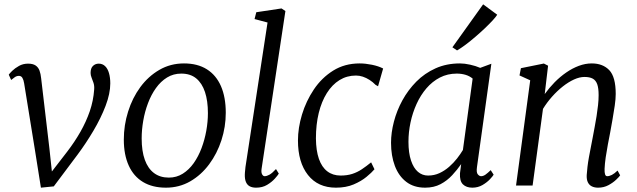

<svg xmlns="http://www.w3.org/2000/svg" viewBox="-20 -857 2941 887"><path d="M91.5 -472Q89 -488 83.5 -497.2Q78 -506.5 67.5 -506.5Q56.5 -506.5 47.5 -499.8Q38.5 -493 31.5 -487.5L20.5 -512Q24 -517.5 36.5 -529.8Q49 -542 67.8 -552.5Q86.5 -563 109.5 -563Q132 -563 144.5 -554.5Q157 -546 162.5 -531Q168 -516 170 -496L208 -173.5L223.5 -29.5L197.5 -36L290.5 -156.5Q325 -201.5 351.5 -248Q378 -294.5 394.8 -343.2Q411.5 -392 415 -443Q416.5 -460.5 412 -474Q407.5 -487.5 403 -498.5Q398.5 -509.5 398.5 -520Q398.5 -542 409.5 -552.5Q420.5 -563 436 -563Q453.5 -563 465.5 -551.5Q477.5 -540 483.5 -519.2Q489.5 -498.5 489.5 -471.5Q489.5 -425 467.8 -368Q446 -311 411.5 -252.8Q377 -194.5 339 -143.5L228.5 4L169 10L140.5 -169.5Z M830 -564Q892.5 -564 935.5 -537Q978.5 -510 1000.8 -459Q1023 -408 1023 -336Q1023 -271 1003 -209.2Q983 -147.5 946.2 -98Q909.5 -48.5 858.8 -19.2Q808 10 746.5 10Q684.5 10 641 -16Q597.5 -42 574.8 -92Q552 -142 552 -212Q552 -278.5 571.8 -341.5Q591.5 -404.5 628.2 -454.5Q665 -504.5 716.2 -534.2Q767.5 -564 830 -564ZM817.5 -517Q781 -517 751.8 -499Q722.5 -481 700.5 -450.2Q678.5 -419.5 663.8 -380.5Q649 -341.5 641.8 -299.5Q634.5 -257.5 634.5 -217.5Q634.5 -159 649 -118.8Q663.5 -78.5 691.5 -57.5Q719.5 -36.5 760 -36.5Q795.5 -36.5 824.2 -54.5Q853 -72.5 874.8 -103.2Q896.5 -134 911 -172.5Q925.5 -211 933 -252.8Q940.5 -294.5 940.5 -334.5Q940.5 -391 927 -431.8Q913.5 -472.5 886.5 -494.8Q859.5 -517 817.5 -517Z M1188.5 -77.5Q1186 -60.5 1190.8 -51.8Q1195.5 -43 1202.5 -43Q1212.5 -43 1225 -50Q1237.5 -57 1255 -76L1268 -55Q1263.5 -47 1249.5 -31.5Q1235.5 -16 1214 -3Q1192.5 10 1163 10Q1146 10 1134.2 4Q1122.5 -2 1116.5 -15.5Q1110.5 -29 1111 -50.5Q1111 -54 1111.5 -60.2Q1112 -66.5 1112.8 -73.2Q1113.5 -80 1114 -85.5L1216 -753L1156 -769L1164 -800.5L1280.5 -818L1298.5 -806Z M1532 10Q1449 10 1402.8 -48.5Q1356.5 -107 1356.5 -208Q1356.5 -266 1375.2 -328Q1394 -390 1430 -443.8Q1466 -497.5 1519.2 -530.8Q1572.5 -564 1641.5 -564Q1668 -564 1698.5 -557.8Q1729 -551.5 1750 -540.5L1726.5 -458.5L1715 -465Q1702.5 -478 1687.2 -487.8Q1672 -497.5 1656.2 -502.8Q1640.5 -508 1624.5 -508Q1582.5 -508 1548.5 -487Q1514.5 -466 1490 -427Q1465.5 -388 1452.5 -335Q1439.5 -282 1439.5 -217.5Q1440 -161.5 1453.2 -123.2Q1466.5 -85 1492 -65.5Q1517.5 -46 1553.5 -46Q1583.5 -46 1607 -53.5Q1630.5 -61 1651.5 -75Q1672.5 -89 1694.5 -107L1710 -75Q1697.5 -60 1673.2 -40Q1649 -20 1613.8 -5Q1578.5 10 1532 10Z M2183.5 -85Q2180 -60.5 2187.2 -51.8Q2194.5 -43 2202.5 -43Q2212.5 -43 2222.8 -50.2Q2233 -57.5 2247 -71L2260.5 -50Q2257 -43.5 2243.5 -29Q2230 -14.5 2209 -2.2Q2188 10 2162 10Q2134.5 10 2118.8 -5.2Q2103 -20.5 2105 -56.5L2110.5 -99Q2092.5 -73 2069.2 -47.8Q2046 -22.5 2015.2 -6.2Q1984.5 10 1944 10Q1892 10 1857 -16.8Q1822 -43.5 1804.2 -90.5Q1786.5 -137.5 1786.5 -197.5Q1786.5 -244 1799.8 -295Q1813 -346 1839 -393.5Q1865 -441 1903.2 -479.8Q1941.5 -518.5 1992 -541.2Q2042.5 -564 2105 -564Q2126 -564 2152 -558.2Q2178 -552.5 2198.5 -543.5L2250 -562.5ZM2163.5 -494Q2149 -506 2130.2 -511.5Q2111.5 -517 2090 -517Q2047.5 -517 2012.2 -498.8Q1977 -480.5 1950 -449Q1923 -417.5 1904.5 -376.8Q1886 -336 1876.5 -291.2Q1867 -246.5 1867 -202Q1867 -150.5 1878.8 -115.5Q1890.5 -80.5 1910.8 -63.2Q1931 -46 1957.5 -46Q1986 -46 2010.2 -57.2Q2034.5 -68.5 2055 -86.5Q2075.5 -104.5 2091.5 -125Q2107.5 -145.5 2118.5 -164ZM2070 -638.5 2212 -837 2277 -789Q2271 -779 2255.8 -762.5Q2240.5 -746 2219.8 -726.2Q2199 -706.5 2176 -686.8Q2153 -667 2131 -650.5Q2109 -634 2091.5 -624Z M2496.5 -422.5Q2517 -451 2542.2 -476.8Q2567.5 -502.5 2595.8 -522Q2624 -541.5 2654 -552.8Q2684 -564 2714 -564Q2765 -564 2794.8 -532.8Q2824.5 -501.5 2824.5 -423Q2824.5 -400 2820 -369Q2815.5 -338 2809.8 -305.8Q2804 -273.5 2799 -245.5Q2794 -219.5 2788.2 -189.5Q2782.5 -159.5 2778.2 -130Q2774 -100.5 2773 -77Q2772.5 -60.5 2775.2 -51.8Q2778 -43 2785 -43Q2795 -43 2806.8 -49Q2818.5 -55 2833 -69L2845 -47Q2841 -40.5 2826.5 -26.8Q2812 -13 2790.8 -1.5Q2769.5 10 2743 10Q2726.5 10 2714.2 4Q2702 -2 2695.8 -14.8Q2689.5 -27.5 2690.5 -48.5Q2691.5 -64.5 2694 -86Q2696.5 -107.5 2700.8 -131Q2705 -154.5 2709.8 -178.2Q2714.5 -202 2718.5 -223.5Q2722.5 -245.5 2727.2 -270Q2732 -294.5 2736 -320.2Q2740 -346 2742.8 -370.8Q2745.5 -395.5 2745.5 -417.5Q2745.5 -450 2739 -468Q2732.5 -486 2718.2 -493.8Q2704 -501.5 2680 -501.5Q2657.5 -501.5 2631.8 -489.8Q2606 -478 2580 -457.5Q2554 -437 2530.2 -410.2Q2506.5 -383.5 2488.5 -354L2440.5 0H2364L2429.5 -486L2380 -508.5L2386.5 -542L2492.5 -563.5L2512 -553.5Z"/></svg>

Font: Merriweather 28pt Light
Style: Italic
Weight: 300
Italic angle: -7.8°
Version: Version 2.101